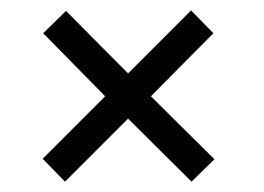

<svg xmlns="http://www.w3.org/2000/svg" viewBox="-20 -457 508 369"><path d="M392.1 -150.9 348.1 -107.9 226.1 -229 105 -107.9 62 -151.9 182.1 -272 63 -393.1 106.9 -436 226.1 -315.9 347.2 -437 390.1 -393.1 270 -272Z"/></svg>

Font: Rawline
Style: Italic
Weight: 400
Italic angle: -12°
Designer: Matt McInerney, Pablo Impallari, Rodrigo Fuenzalida
Foundry: Matt McInerney, Pablo Impallari, Rodrigo Fuenzalida
Version: Version 4.020;PS 004.020;hotconv 1.0.88;makeotf.lib2.5.64775